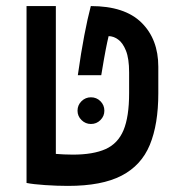

<svg xmlns="http://www.w3.org/2000/svg" viewBox="-20 -606 626 636"><path d="M205.1 9.8Q169.4 9.8 129.4 7.1Q89.4 4.4 67.9 0V-585.9H165V-96.2Q178.2 -95.2 192.1 -94.5Q206.1 -93.8 221.2 -93.8Q288.6 -93.8 329.6 -112.1Q370.6 -130.4 389.2 -174.8Q407.7 -219.2 407.7 -297.4V-366.2Q407.7 -412.1 397.2 -438.2Q386.7 -464.4 371.1 -475.3Q355.5 -486.3 339.8 -486.3Q335.4 -468.3 330.3 -442.1Q325.2 -416 315.4 -356.9H237.8Q248.5 -433.1 259.3 -489Q270 -544.9 280.8 -585.9Q393.1 -585.9 448.7 -531Q504.4 -476.1 504.4 -384.8V-296.9Q504.4 -194.3 476.3 -126.2Q448.2 -58.1 382.8 -24.2Q317.4 9.8 205.1 9.8ZM281.2 -195.3Q263.2 -195.3 250 -208.3Q236.8 -221.2 236.8 -239.3Q236.8 -257.8 250 -270.8Q263.2 -283.7 281.2 -283.7Q299.8 -283.7 312.7 -270.8Q325.7 -257.8 325.7 -239.3Q325.7 -221.2 312.7 -208.3Q299.8 -195.3 281.2 -195.3Z"/></svg>

Font: CaskaydiaMono NF
Style: Regular
Weight: 400
Designer: Aaron Bell
Foundry: Saja Typeworks
Version: Version 2111.001; ttfautohint (v1.8.4);Nerd Fonts 3.1.1